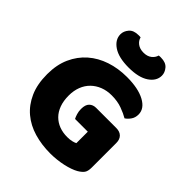

<svg xmlns="http://www.w3.org/2000/svg" viewBox="-238 -985 1139 1139"><g transform="rotate(45 332.0 -415.5)"><path d="M614 -97Q614 -66 603 -51Q592 -36 568 -22Q554 -14 533 -6.5Q512 1 487 6.5Q462 12 434.5 15Q407 18 380 18Q308 18 245 -0.5Q182 -19 135.5 -58Q89 -97 62 -157.5Q35 -218 35 -302Q35 -381 62 -441Q89 -501 136 -542Q183 -583 246 -604Q309 -625 382 -625Q477 -625 532.5 -595Q588 -565 588 -516Q588 -490 575 -471Q562 -452 545 -441Q520 -456 482 -470Q444 -484 395 -484Q355 -484 322 -471Q289 -458 265 -434.5Q241 -411 228 -377.5Q215 -344 215 -303Q215 -258 227.5 -224Q240 -190 262.5 -167.5Q285 -145 315.5 -133.5Q346 -122 383 -122Q405 -122 421.5 -126Q438 -130 447 -135V-231H340Q334 -242 328.5 -260Q323 -278 323 -298Q323 -334 339.5 -350Q356 -366 382 -366H551Q581 -366 597.5 -349.5Q614 -333 614 -303ZM349 -796Q380 -796 399.5 -811Q419 -826 425 -848Q430 -849 434 -849Q438 -849 443 -849Q484 -849 503.5 -826Q523 -803 523 -777Q523 -732 478 -701.5Q433 -671 349 -671Q265 -671 220 -701.5Q175 -732 175 -777Q175 -803 194.5 -826Q214 -849 255 -849Q260 -849 264 -849Q268 -849 273 -848Q278 -826 298 -811Q318 -796 349 -796Z"/></g></svg>

Font: Baloo Chettan 2 ExtraBold
Style: Regular
Weight: 800
Designer: Maithili Shingre, Unnati Kotecha and Ek Type
Foundry: Ek Type
Version: Version 1.640;hotconv 1.0.111;makeotfexe 2.5.65597; ttfautoh